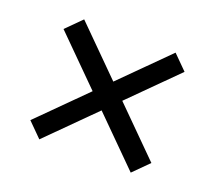

<svg xmlns="http://www.w3.org/2000/svg" viewBox="-85 -684 761 679"><g transform="rotate(20 295.0 -344.5)"><path d="M68 -514 465 -118 522 -175 125 -571ZM68 -171 121 -118 522 -518 469 -571Z"/></g></svg>

Font: Sora Variable
Style: Regular
Weight: 400
Designer: Jonathan Barnbrook, Julián Moncada
Foundry: Barnbrook Fonts
Version: Version 2.000